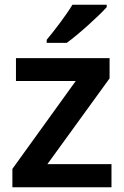

<svg xmlns="http://www.w3.org/2000/svg" viewBox="-20 -786 521 806"><path d="M428 -756V-766H284C257 -721 207 -656 176 -619V-606H260C309 -641 395 -719 428 -756ZM448 0V-97H179L440 -457V-542H47V-446H298L32 -77V0Z"/></svg>

Font: Noto Sans Gunjala Gondi Semibold
Style: Regular
Weight: 400
Designer: Ek Type
Foundry: Ek Type
Version: Version 1.004